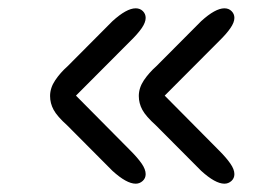

<svg xmlns="http://www.w3.org/2000/svg" viewBox="-20 -512 659 462"><path d="M306.5 -70Q284.5 -70 250.5 -101L142 -210Q117.5 -232 109 -247.8Q100.5 -263.5 100.5 -281Q100.5 -300.5 112.8 -318.8Q125 -337 142.5 -352.5L250.5 -461Q284.5 -492 306.5 -492Q317 -492 323.8 -485.2Q330.5 -478.5 330.5 -469Q330.5 -458 320.8 -444Q311 -430 294 -413.5L128 -247V-317L294.5 -149Q311 -132.5 320.8 -118.5Q330.5 -104.5 330.5 -93Q330.5 -83 323.2 -76.5Q316 -70 306.5 -70ZM520 -70Q498 -70 464 -101L355.5 -210Q331 -232 322.5 -247.8Q314 -263.5 314 -281Q314 -300.5 326.2 -318.8Q338.5 -337 356 -352.5L464 -461Q498 -492 520 -492Q530.5 -492 537.2 -485.2Q544 -478.5 544 -469Q544 -458 534.2 -444Q524.5 -430 507.5 -413.5L341.5 -247V-317L508 -149Q524.5 -132.5 534.2 -118.5Q544 -104.5 544 -93Q544 -83 536.8 -76.5Q529.5 -70 520 -70Z"/></svg>

Font: Sono ExtraLight Monospace Medium
Style: Regular
Weight: 500
Version: Version 2.112